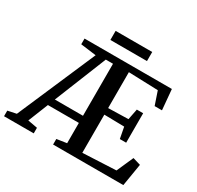

<svg xmlns="http://www.w3.org/2000/svg" viewBox="-229 -1111 1362 1327"><g transform="rotate(30 452.0 -448.0)"><path d="M-43.5 0V-44.5L25 -59L294 -681.5L170 -697.5V-743H867L881.5 -581H823L787 -687L551.5 -695V-408.5L711.5 -412.5L728.5 -498.5H779V-263.5H728.5L711.5 -353L551.5 -356V-51.5L817 -64L876 -197L938 -178.5L908.5 0H348V-44.5L427.5 -56.5V-218.5H180.5L116.5 -58.5L193.5 -44.5V0ZM203 -275.5H427.5V-690.5H370L316.5 -557.5ZM621.5 -896.5V-824H329.5V-896.5Z"/></g></svg>

Font: Merriweather 48pt SemiBold
Style: Regular
Weight: 600
Version: Version 2.100